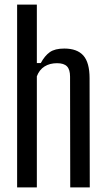

<svg xmlns="http://www.w3.org/2000/svg" viewBox="-20 -820 465 840"><path d="M54.9 0V-800H141.2V-544.1H158.4Q175.8 -576.2 198 -591.9Q220.3 -607.6 261.2 -607.6Q317.5 -607.6 344.7 -577Q371.8 -546.3 371.9 -478L372.8 0H287.3L286.5 -484.6Q286.5 -515.8 273.1 -529.6Q259.7 -543.5 229.5 -543.5Q197.6 -543.5 174.8 -529.2Q152 -514.9 141.2 -486.2V0Z"/></svg>

Font: Big Shoulders Text SC Thin
Style: Regular
Weight: 100
Designer: Patric King
Foundry: XO Type Co
Version: Version 2.002